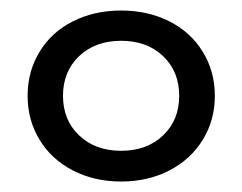

<svg xmlns="http://www.w3.org/2000/svg" viewBox="-20 -767 458 363"><path d="M32.2 -585.9Q32.2 -631.8 54.7 -668.9Q77.1 -706.1 117.7 -726.6Q158.2 -747.1 209 -747.1Q259.8 -747.1 300.3 -726.6Q340.8 -706.1 363.5 -668.9Q386.2 -631.8 386.2 -585.9Q386.2 -540 363.5 -502.9Q340.8 -465.8 300.3 -444.8Q259.8 -423.8 209 -423.8Q158.2 -423.8 117.7 -444.8Q77.1 -465.8 54.7 -502.9Q32.2 -540 32.2 -585.9ZM99.1 -585.9Q99.1 -540 129.6 -511Q160.2 -481.9 209 -481.9Q257.8 -481.9 288.3 -511Q318.8 -540 318.8 -585.9Q318.8 -631.8 288.3 -660.9Q257.8 -689.9 209 -689.9Q160.2 -689.9 129.6 -660.9Q99.1 -631.8 99.1 -585.9Z"/></svg>

Font: Montserrat Medium
Style: Regular
Weight: 500
Designer: Julieta Ulanovsky
Foundry: Julieta Ulanovsky
Version: Version 7.200